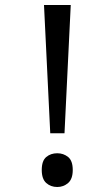

<svg xmlns="http://www.w3.org/2000/svg" viewBox="-20 -734 423 768"><path d="M181 -201 156 -714H263L238 -201ZM147 -54Q147 -91 165 -106Q183 -121 209 -121Q234 -121 252.5 -106Q271 -91 271 -54Q271 -18 252.5 -2Q234 14 209 14Q183 14 165 -2Q147 -18 147 -54Z"/></svg>

Font: lhindi05
Style: Book
Weight: 400
Designer: Jelle Bosma - Monotype Design Team
Foundry: Monotype Imaging Inc.
Version: Version 2.003